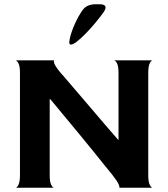

<svg xmlns="http://www.w3.org/2000/svg" viewBox="-20 -884 793 904"><path d="M53 0Q60 0 67 -14Q74 -28 74 -60V-540Q74 -572 67 -585.5Q60 -599 53 -600H236Q231 -599 236 -584.5Q241 -570 268 -538Q276 -530 295.5 -506.5Q315 -483 344 -450Q373 -417 405.5 -378Q438 -339 472 -300Q506 -261 537 -225H538V-540Q538 -572 531 -585.5Q524 -599 517 -600H699Q692 -600 685 -586Q678 -572 678 -539V-60Q678 -28 685 -14Q692 0 699 0H541Q545 -1 539 -15.5Q533 -30 508 -62Q493 -80 468.5 -110.5Q444 -141 413 -179.5Q382 -218 347.5 -259.5Q313 -301 279.5 -341.5Q246 -382 217 -417H214V-60Q214 -28 221 -14Q228 0 235 0ZM313 -674Q305 -674 306.5 -689.5Q308 -705 316 -729.5Q324 -754 336 -779.5Q348 -805 361 -825Q374 -847 390.5 -855.5Q407 -864 432 -864H448Q495 -864 466 -824Q450 -802 428.5 -776Q407 -750 384.5 -727Q362 -704 343 -689Q324 -674 313 -674Z"/></svg>

Font: Red Rose SemiBold
Style: Regular
Weight: 600
Designer: Jaikishan Patel
Version: Version 2.000